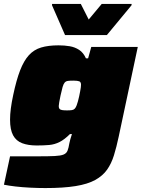

<svg xmlns="http://www.w3.org/2000/svg" viewBox="-35 -748 719 974"><path d="M195 206Q158 206 118 204Q78 202 43.5 198Q9 194 -15 189L16 45Q40 45 64 45Q88 45 112 45Q136 45 160 45Q213 45 243 43.5Q273 42 287.5 36Q302 30 307.5 16.5Q313 3 317 -22Q319 -31 322 -42.5Q325 -54 330 -68H320Q292 -40 267 -27.5Q242 -15 214.5 -12.5Q187 -10 151 -10Q108 -10 77.5 -21.5Q47 -33 31.5 -61.5Q16 -90 16 -141Q16 -167 20 -198Q24 -229 32 -266Q48 -342 67 -391Q86 -440 111.5 -468Q137 -496 173.5 -507Q210 -518 262 -518Q292 -518 318.5 -513.5Q345 -509 366.5 -495Q388 -481 401 -452H412L428 -510H664L567 -54Q556 -2 543 40Q530 82 508 113Q486 144 448 165Q410 186 348.5 196Q287 206 195 206ZM305 -188Q321 -188 330 -189.5Q339 -191 344.5 -197Q350 -203 354 -214Q357 -223 360.5 -234.5Q364 -246 366.5 -259Q369 -272 371.5 -284Q374 -296 375 -305Q376 -314 376 -318Q376 -332 367 -335.5Q358 -339 337 -339Q319 -339 309 -337.5Q299 -336 293 -329Q287 -322 282.5 -306.5Q278 -291 272 -263Q268 -244 265.5 -229.5Q263 -215 263 -210Q263 -200 267 -195.5Q271 -191 280.5 -189.5Q290 -188 305 -188ZM295 -570 229 -721V-728H375L415 -649L481 -728H633L632 -721L507 -570Z"/></svg>

Font: Saira Expanded Black
Style: Italic
Weight: 900
Width: 7
Italic angle: -12°
Designer: Hector Gatti with collaboration of the Omnibus-Type team
Foundry: Omnibus-Type
Version: Version 1.101